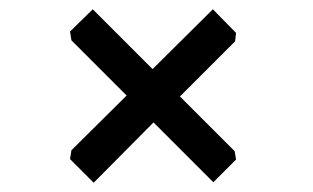

<svg xmlns="http://www.w3.org/2000/svg" viewBox="-20 -580 675 414"><path d="M311 -316 182 -186 131 -237 134 -256 253 -374 134 -493 131 -512 180 -560 309 -431 439 -560 489 -509 487 -491 368 -372 486 -254 489 -236 440 -187Z"/></svg>

Font: TMT Limkin
Style: Regular
Weight: 400
Designer: Gabriel Drozdov
Version: Version 1.000;Glyphs 3.1.2 (3151)